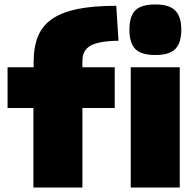

<svg xmlns="http://www.w3.org/2000/svg" viewBox="-20 -842 879 862"><path d="M677 -595Q614 -595 587.5 -622Q561 -649 561 -709Q561 -769 587.5 -795.5Q614 -822 677 -822Q741 -822 767.5 -794Q794 -766 794 -709Q794 -651 768 -623Q742 -595 677 -595ZM567 -540H787V0H567ZM130 -357H14V-540H131V-563Q131 -632 151 -680Q171 -728 215.5 -758Q260 -788 330.5 -802Q401 -816 502 -816L512 -659Q425 -658 387.5 -637.5Q350 -617 350 -569V-540H495V-357H350V0H130Z"/></svg>

Font: Encode Sans Normal
Style: Black
Weight: 900
Designer: Pablo Impallari, Andres Torresi
Foundry: Pablo Impallari, Andres Torresi
Version: Version 1.000; ttfautohint (v1.00) -l 8 -r 50 -G 200 -x 14 -